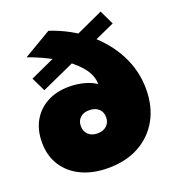

<svg xmlns="http://www.w3.org/2000/svg" viewBox="-138 -861 892 980"><g transform="rotate(-20 308.5 -371.0)"><path d="M235 -752Q346 -715 428.5 -647Q511 -579 556.5 -490.5Q602 -402 602 -303Q602 -208 562.5 -137.5Q523 -67 452 -28Q381 11 284 11Q201 11 139 -18.5Q77 -48 43 -101.5Q9 -155 9 -227Q9 -294 37 -343.5Q65 -393 116 -420.5Q167 -448 236 -448Q278 -448 317.5 -437.5Q357 -427 381 -409Q381 -460 340.5 -507Q300 -554 233 -594Q166 -634 84 -663ZM291 -300Q260 -300 242 -283Q224 -266 224 -238Q224 -209 242.5 -191.5Q261 -174 292 -174Q324 -174 342.5 -191.5Q361 -209 361 -237Q361 -266 342 -283Q323 -300 291 -300ZM75 -550 519 -753 556 -675 112 -474Z"/></g></svg>

Font: Alexandria Black
Style: Regular
Weight: 900
Designer: Mohamed Gaber
Foundry: Kief Type Foundry
Version: Version 5.100